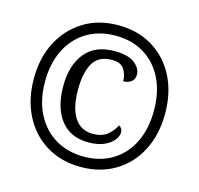

<svg xmlns="http://www.w3.org/2000/svg" viewBox="-106 -839 997 962"><g transform="rotate(15 392.5 -357.5)"><path d="M392 10Q291 10 214 -37Q137 -84 94.5 -167Q52 -250 52 -358Q52 -466 95 -548.5Q138 -631 214.5 -678Q291 -725 393 -725Q495 -725 571.5 -678.5Q648 -632 690.5 -549Q733 -466 733 -357Q733 -249 690.5 -166Q648 -83 571 -36.5Q494 10 392 10ZM394 -44Q480 -44 543.5 -83.5Q607 -123 641 -193.5Q675 -264 675 -358Q675 -452 640.5 -522.5Q606 -593 542.5 -632Q479 -671 393 -671Q308 -671 244 -632Q180 -593 145 -522.5Q110 -452 110 -358Q110 -262 146 -191.5Q182 -121 246 -82.5Q310 -44 394 -44ZM398 -119Q304 -119 254 -183.5Q204 -248 204 -360Q204 -467 255.5 -531Q307 -595 408 -595Q479 -595 512.5 -568.5Q546 -542 546 -509Q546 -485 529 -472.5Q512 -460 488 -460Q488 -494 470.5 -521.5Q453 -549 407 -549Q338 -549 309 -499.5Q280 -450 280 -361Q280 -267 313 -216.5Q346 -166 408 -166Q455 -166 483 -188.5Q511 -211 525 -241Q544 -232 544 -209Q544 -189 527.5 -168.5Q511 -148 479 -133.5Q447 -119 398 -119Z"/></g></svg>

Font: Noto Serif Georgian SemiCondensed SemiBold
Style: Regular
Weight: 600
Width: 4
Designer: Monotype Design Team, Akaki Razmadze
Foundry: Google LLC
Version: Version 2.003; ttfautohint (v1.8.4.7-5d5b)